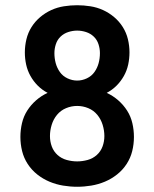

<svg xmlns="http://www.w3.org/2000/svg" viewBox="-20 -702 590 734"><path d="M275 12Q248 12 221 7.5Q194 3 169 -7.5Q144 -18 122.5 -35Q101 -52 86 -75Q71 -98 64.5 -124.5Q58 -151 58 -178V-179Q58 -205 64 -231Q70 -257 84 -279Q98 -301 118 -318.5Q138 -336 162 -347Q141 -358 124.5 -374.5Q108 -391 96.5 -411.5Q85 -432 80 -455Q75 -478 75 -501V-502Q75 -527 81 -552Q87 -577 100.5 -598.5Q114 -620 133.5 -636.5Q153 -653 176 -663.5Q199 -674 224.5 -678Q250 -682 275 -682Q300 -682 325.5 -678Q351 -674 374 -663.5Q397 -653 416.5 -636.5Q436 -620 449.5 -598.5Q463 -577 469 -552Q475 -527 475 -502Q475 -478 470 -455Q465 -432 453.5 -411.5Q442 -391 425.5 -374.5Q409 -358 388 -347Q412 -336 432 -318.5Q452 -301 466 -279Q480 -257 486 -231Q492 -205 492 -179V-178Q492 -151 485.5 -124.5Q479 -98 464 -75Q449 -52 427.5 -35Q406 -18 381 -7.5Q356 3 329 7.5Q302 12 275 12ZM275 -394Q294 -394 312 -402.5Q330 -411 341 -426.5Q352 -442 357 -460.5Q362 -479 362 -499Q362 -516 356.5 -533Q351 -550 338.5 -562Q326 -574 309 -579.5Q292 -585 275 -585Q258 -585 241 -579.5Q224 -574 211.5 -562Q199 -550 193.5 -533Q188 -516 188 -499Q188 -479 193 -460.5Q198 -442 209 -426.5Q220 -411 238 -402.5Q256 -394 275 -394ZM275 -85Q295 -85 315 -90.5Q335 -96 350 -109.5Q365 -123 372 -142Q379 -161 379 -182Q379 -203 372.5 -224.5Q366 -246 352 -263Q338 -280 317.5 -288.5Q297 -297 275 -297Q253 -297 232.5 -288.5Q212 -280 198 -263Q184 -246 177.5 -224.5Q171 -203 171 -182Q171 -161 178 -142Q185 -123 200 -109.5Q215 -96 235 -90.5Q255 -85 275 -85Z"/></svg>

Font: Lode Term
Style: Bold
Weight: 700
Monospace: yes
Designer: Belleve Invis
Foundry: Belleve Invis
Version: Version 29.2.0